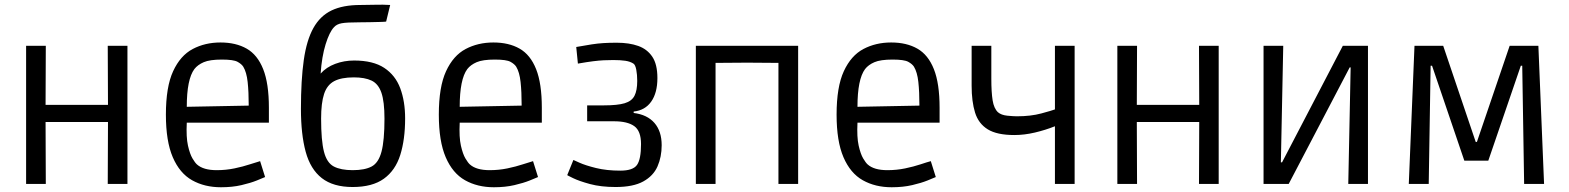

<svg xmlns="http://www.w3.org/2000/svg" viewBox="-20 -775 6610 809"><path d="M90 0V-582H173L172 -333H435L434 -582H517V0H434L435 -261H172L173 0Z M911 14Q842 14 789.5 -15.5Q737 -45 708 -112.5Q679 -180 679 -292Q679 -409 709.5 -475Q740 -541 792 -568.5Q844 -596 909 -596Q974 -596 1019.5 -570Q1065 -544 1089 -483.5Q1113 -423 1113 -321V-258H767Q764 -197 772 -161.5Q780 -126 791 -107.5Q802 -89 810 -82Q837 -58 893 -58Q932 -58 968 -65.5Q1004 -73 1032.5 -82.5Q1061 -92 1076 -96L1097 -29Q1088 -25 1062 -14.5Q1036 -4 997.5 5Q959 14 911 14ZM799 -484Q767 -441 767 -325L1028 -330Q1028 -388 1023.5 -429.5Q1019 -471 1005 -494Q998 -505 981 -514.5Q964 -524 915 -524Q864 -524 838.5 -513Q813 -502 799 -484Z M1466 13Q1384 13 1336 -24.5Q1288 -62 1268 -135.5Q1248 -209 1248 -316Q1248 -438 1260 -522Q1272 -606 1300.5 -657Q1329 -708 1377 -731Q1425 -754 1498 -754Q1533 -754 1563 -755Q1593 -756 1624 -754L1607 -684Q1601 -683 1581 -682.5Q1561 -682 1537.5 -681.5Q1514 -681 1496 -681Q1441 -681 1419.5 -677Q1398 -673 1387 -660Q1368 -640 1352 -588.5Q1336 -537 1331 -465Q1355 -492 1392.5 -506Q1430 -520 1472 -520Q1552 -520 1599 -489Q1646 -458 1666.5 -403Q1687 -348 1687 -276Q1687 -187 1666.5 -122Q1646 -57 1597.5 -22Q1549 13 1466 13ZM1466 -58Q1517 -58 1546 -73.5Q1575 -89 1587.5 -136Q1600 -183 1600 -275Q1600 -347 1587 -384.5Q1574 -422 1545.5 -435.5Q1517 -449 1471 -449Q1418 -449 1388 -433Q1358 -417 1345.5 -379Q1333 -341 1333 -275Q1333 -183 1345 -136Q1357 -89 1386.5 -73.5Q1416 -58 1466 -58Z M2061 14Q1992 14 1939.5 -15.5Q1887 -45 1858 -112.5Q1829 -180 1829 -292Q1829 -409 1859.5 -475Q1890 -541 1942 -568.5Q1994 -596 2059 -596Q2124 -596 2169.5 -570Q2215 -544 2239 -483.5Q2263 -423 2263 -321V-258H1917Q1914 -197 1922 -161.5Q1930 -126 1941 -107.5Q1952 -89 1960 -82Q1987 -58 2043 -58Q2082 -58 2118 -65.5Q2154 -73 2182.5 -82.5Q2211 -92 2226 -96L2247 -29Q2238 -25 2212 -14.5Q2186 -4 2147.5 5Q2109 14 2061 14ZM1949 -484Q1917 -441 1917 -325L2178 -330Q2178 -388 2173.5 -429.5Q2169 -471 2155 -494Q2148 -505 2131 -514.5Q2114 -524 2065 -524Q2014 -524 1988.5 -513Q1963 -502 1949 -484Z M2574 13Q2512 13 2466 0.5Q2420 -12 2394.5 -24.5Q2369 -37 2370 -37L2396 -101Q2396 -101 2421.5 -89.5Q2447 -78 2491.5 -67Q2536 -56 2594 -56Q2647 -56 2664 -80Q2681 -104 2681 -168Q2681 -223 2652.5 -243.5Q2624 -264 2567 -264H2454V-331H2524Q2582 -331 2612 -340Q2642 -349 2653.5 -371.5Q2665 -394 2665 -434Q2665 -460 2661 -481Q2657 -502 2649 -507Q2635 -516 2614.5 -519Q2594 -522 2564 -522Q2542 -522 2523 -521Q2504 -520 2479.5 -517Q2455 -514 2415 -507L2408 -577Q2447 -584 2473 -588Q2499 -592 2523.5 -593.5Q2548 -595 2579 -595Q2631 -595 2669 -581.5Q2707 -568 2728.5 -536Q2750 -504 2750 -446Q2750 -384 2724 -347Q2698 -310 2650 -305V-299Q2707 -292 2737.5 -257Q2768 -222 2768 -163Q2768 -114 2750.5 -74Q2733 -34 2690.5 -10.5Q2648 13 2574 13Z M2912 0V-582H3343V0H3260V-510L3128 -511L2995 -510V0Z M3737 14Q3668 14 3615.5 -15.5Q3563 -45 3534 -112.5Q3505 -180 3505 -292Q3505 -409 3535.5 -475Q3566 -541 3618 -568.5Q3670 -596 3735 -596Q3800 -596 3845.5 -570Q3891 -544 3915 -483.5Q3939 -423 3939 -321V-258H3593Q3590 -197 3598 -161.5Q3606 -126 3617 -107.5Q3628 -89 3636 -82Q3663 -58 3719 -58Q3758 -58 3794 -65.5Q3830 -73 3858.5 -82.5Q3887 -92 3902 -96L3923 -29Q3914 -25 3888 -14.5Q3862 -4 3823.5 5Q3785 14 3737 14ZM3625 -484Q3593 -441 3593 -325L3854 -330Q3854 -388 3849.5 -429.5Q3845 -471 3831 -494Q3824 -505 3807 -514.5Q3790 -524 3741 -524Q3690 -524 3664.5 -513Q3639 -502 3625 -484Z M4425 0V-243Q4385 -227 4340.5 -216.5Q4296 -206 4254 -206Q4181 -206 4142 -230Q4103 -254 4088.5 -300.5Q4074 -347 4074 -414V-582H4157V-444Q4157 -386 4162.5 -352Q4168 -318 4185 -302Q4199 -290 4224.5 -287.5Q4250 -285 4265 -285Q4323 -285 4367.5 -297Q4412 -309 4425 -314V-582H4508V0Z M4688 0V-582H4771L4770 -333H5033L5032 -582H5115V0H5032L5033 -261H4770L4771 0Z M5304 0V-582H5387L5377 -91H5382L5638 -582H5744V0H5661L5671 -491H5667L5410 0Z M5916 0 5940 -582H6061L6198 -177H6203L6341 -582H6462L6486 0H6402L6394 -498H6388L6251 -98H6150L6014 -498H6008L6000 0Z"/></svg>

Font: Ruda
Style: Regular
Weight: 400
Designer: Mariela Monsalve and Angelina Sanchez
Foundry: Mariela Monsalve and Angelina Sanchez
Version: Version 2.000